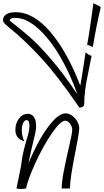

<svg xmlns="http://www.w3.org/2000/svg" viewBox="-38 -1237 681 1260"><path d="M482 -395Q482 -380 475 -339Q468 -298 459 -252Q421 -66 421 0H367Q367 -41 379 -105Q391 -169 411 -256Q436 -361 436 -385Q436 -406 421.5 -425.5Q407 -445 391 -445Q359 -445 302.5 -362.5Q246 -280 196 -171.5Q146 -63 133 0Q118 3 102 3Q85 3 70 0Q96 -123 99 -142Q101 -162 109 -209Q118 -258 136 -319Q146 -350 150.5 -370.5Q155 -391 155 -411Q155 -449 137 -449Q123 -449 114 -430Q105 -411 105 -383Q105 -341 122 -310Q63 -325 63 -385Q63 -428 86.5 -459Q110 -490 144 -490Q171 -490 185 -468.5Q199 -447 199 -411Q199 -390 194.5 -368Q190 -346 179 -302Q176 -289 169.5 -262Q163 -235 158 -211Q154 -195 149 -165Q176 -233 217.5 -309.5Q259 -386 306.5 -439.5Q354 -493 393 -493Q414 -493 434.5 -478.5Q455 -464 468.5 -441Q482 -418 482 -395Z M563 -870 557 -841Q536 -739 528 -693.5Q520 -648 516 -597Q515 -585 515 -556Q515 -543 505 -536.5Q495 -530 483 -531Q339 -741 230 -859Q121 -977 21 -1057Q-3 -1077 -10.5 -1085.5Q-18 -1094 -18 -1106Q-18 -1129 3.5 -1143Q25 -1157 64 -1157Q181 -1157 291.5 -1028.5Q402 -900 489 -675Q494 -708 501 -746Q520 -863 524 -894Q545 -875 563 -870ZM470 -618Q423 -752 356 -866.5Q289 -981 211.5 -1050.5Q134 -1120 60 -1120Q44 -1120 36.5 -1116Q29 -1112 24 -1103Q110 -1036 165 -987Q220 -938 298.5 -847Q377 -756 470 -618Z M562 -1122 575 -1217Q580 -1212 597 -1205Q618 -1197 623 -1188Q593 -1062 571 -928Q547 -941 534 -943Q546 -1006 562 -1122Z"/></svg>

Font: Charmonman
Style: Regular
Weight: 400
Designer: Ekaluck Peanpanawate
Foundry: Cadson Demak Co.,Ltd.
Version: Version 1.000; ttfautohint (v1.6)